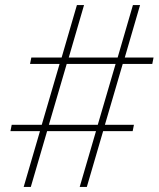

<svg xmlns="http://www.w3.org/2000/svg" viewBox="-20 -734 623 754"><path d="M73 0 137 -219H21L26 -244H144L214 -483H98L103 -508H222L282 -714H310L250 -508H442L502 -714H530L470 -508H583L578 -483H462L392 -244H506L501 -219H385L321 0H293L357 -219H165L101 0ZM172 -244H364L434 -483H242Z"/></svg>

Font: Noto Serif Tamil Thin
Style: Italic
Weight: 100
Italic angle: -12°
Designer: Indian Type Foundry, Tom Grace, and the Monotype Design Team
Foundry: Monotype Imaging Inc.
Version: Version 2.003; ttfautohint (v1.8.4.7-5d5b)